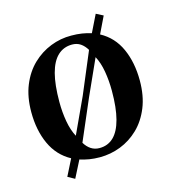

<svg xmlns="http://www.w3.org/2000/svg" viewBox="-103 -688 752 845"><g transform="rotate(-15 273.0 -265.0)"><path d="M135.5 75 104 57.5 141.5 -17Q82.5 -49 53.5 -112.2Q24.5 -175.5 24.5 -258Q24.5 -327.5 46 -380Q67.5 -432.5 104.2 -467.8Q141 -503 186.8 -521Q232.5 -539 281.5 -538.5Q307.5 -538.5 329.8 -535Q352 -531.5 372 -525L410.5 -603.5L442.5 -587L405.5 -510.5Q465 -478.5 493.5 -415.2Q522 -352 522 -269.5Q522 -200 500.5 -147.2Q479 -94.5 442.5 -59.2Q406 -24 360.2 -6.2Q314.5 11.5 265.5 11.5Q240 11.5 217.5 7.8Q195 4 175 -2.5ZM187 -107.5 261.5 -268.5 341 -457.5Q329 -477.5 312.8 -488.5Q296.5 -499.5 274.5 -499.5Q236 -499.5 209.2 -474.5Q182.5 -449.5 169 -398.8Q155.5 -348 155.5 -269.5Q155.5 -223 163 -180.5Q170.5 -138 187 -107.5ZM274.5 -28Q312.5 -28 338.5 -53Q364.5 -78 378 -129Q391.5 -180 391.5 -257.5Q391.5 -304 384.2 -346.2Q377 -388.5 360.5 -419L287 -256L207 -70Q219 -50 235.8 -39Q252.5 -28 274.5 -28Z"/></g></svg>

Font: Merriweather 96pt SemiBold
Style: Regular
Weight: 600
Version: Version 2.100